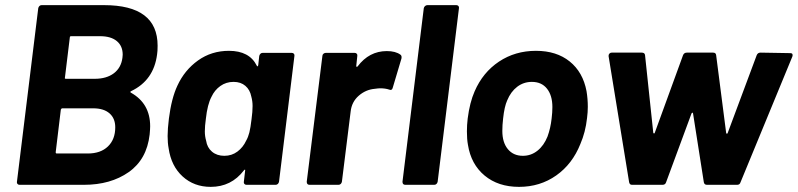

<svg xmlns="http://www.w3.org/2000/svg" viewBox="-20 -720 3108 748"><path d="M490 -359Q565 -317 565 -228Q565 -218 563 -196Q552 -99 481.5 -49.5Q411 0 307 0H56Q51 0 48 -3.5Q45 -7 46 -12L129 -688Q130 -693 133.5 -696.5Q137 -700 142 -700H385Q594 -700 594 -542Q594 -520 592 -508Q579 -407 491 -365Q485 -362 490 -359ZM252 -574 233 -418Q231 -413 237 -413H349Q395 -413 423.5 -434.5Q452 -456 457 -495L458 -507Q458 -541 435 -560Q412 -579 370 -579H257Q252 -579 252 -574ZM429 -224Q429 -259 406.5 -278.5Q384 -298 343 -298H223Q219 -298 217 -293L197 -127Q197 -122 201 -122H322Q372 -122 400.5 -149.5Q429 -177 429 -224Z M1003 -514H1117Q1122 -514 1125 -510.5Q1128 -507 1127 -502L1067 -12Q1066 -7 1062.5 -3.5Q1059 0 1054 0H940Q935 0 932 -3.5Q929 -7 930 -12L935 -55Q936 -59 934 -59Q932 -59 930 -56Q881 8 801 8Q736 8 691.5 -32.5Q647 -73 637 -142Q633 -163 633 -190Q633 -218 638 -258Q648 -337 671 -386Q699 -447 751.5 -484.5Q804 -522 872 -522Q951 -522 980 -465Q981 -461 983 -461.5Q985 -462 986 -466L990 -502Q991 -507 994.5 -510.5Q998 -514 1003 -514ZM960 -256Q964 -285 964 -307Q964 -326 959 -344Q954 -370 936 -385.5Q918 -401 890 -401Q861 -401 838.5 -385Q816 -369 804 -343Q788 -313 782 -257Q778 -229 778 -208Q778 -189 783 -172Q787 -145 806 -129Q825 -113 854 -113Q883 -113 905 -129.5Q927 -146 939 -172Q947 -186 951.5 -204Q956 -222 960 -256Z M1540 -507Q1546 -503 1544 -492L1510 -378Q1507 -366 1496 -371Q1481 -376 1461 -376Q1454 -376 1440 -374Q1405 -371 1377.5 -347Q1350 -323 1346 -285L1312 -12Q1311 -7 1307.5 -3.5Q1304 0 1299 0H1186Q1175 0 1175 -12L1236 -502Q1236 -507 1240 -510.5Q1244 -514 1249 -514H1362Q1367 -514 1370 -510.5Q1373 -507 1372 -502L1368 -464Q1367 -461 1369 -460Q1371 -459 1373 -461Q1418 -521 1487 -521Q1521 -521 1540 -507Z M1645 -700H1758Q1763 -700 1766 -696.5Q1769 -693 1768 -688L1685 -12Q1684 -7 1680.5 -3.5Q1677 0 1672 0H1559Q1548 0 1548 -12L1631 -688Q1632 -693 1636 -696.5Q1640 -700 1645 -700Z M1803 -156Q1799 -177 1799 -208Q1799 -233 1802 -258Q1810 -321 1829 -364Q1861 -438 1924 -480Q1987 -522 2068 -522Q2148 -522 2199.5 -480.5Q2251 -439 2265 -365Q2270 -335 2270 -304Q2270 -283 2267 -260Q2261 -205 2241 -159Q2210 -81 2147 -36.5Q2084 8 2002 8Q1921 8 1868 -36Q1815 -80 1803 -156ZM2113 -188Q2125 -221 2129 -258Q2132 -282 2132 -303Q2132 -348 2111 -374.5Q2090 -401 2052 -401Q2020 -401 1995 -382Q1970 -363 1956 -329Q1945 -305 1940 -258Q1937 -233 1937 -210Q1937 -165 1958.5 -139Q1980 -113 2017 -113Q2049 -113 2074 -133Q2099 -153 2113 -188Z M2351 -503Q2351 -508 2354.5 -511.5Q2358 -515 2363 -515H2480Q2492 -515 2493 -505L2525 -203Q2526 -200 2528 -200Q2530 -200 2531 -203L2641 -505Q2645 -515 2656 -515H2758Q2769 -515 2770 -505L2809 -202Q2810 -199 2812 -199Q2814 -199 2815 -202L2928 -505Q2932 -515 2943 -515L3059 -513Q3065 -513 3067 -509.5Q3069 -506 3067 -500L2865 -10Q2862 0 2852 0H2734Q2724 0 2722 -10L2680 -278Q2680 -281 2678 -281Q2676 -281 2674 -278L2575 -10Q2572 0 2561 0H2442Q2433 0 2431 -10L2351 -501Z"/></svg>

Font: Barlow
Style: Bold Italic
Weight: 700
Italic angle: -7°
Designer: Jeremy Tribby
Foundry: Tribby Type
Version: Version 1.422